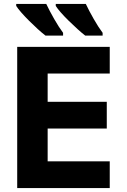

<svg xmlns="http://www.w3.org/2000/svg" viewBox="-20 -951 640 971"><path d="M67 0V-714H535V-579H221V-436H520V-301H221V-135H535V0ZM411 -771Q394 -784 372 -804Q350 -824 327.5 -846Q305 -868 287.5 -888Q270 -908 262 -921V-931H414Q430 -897 454 -855Q478 -813 499 -785V-771ZM210 -771Q193 -784 171 -804Q149 -824 127 -846Q105 -868 87.5 -888Q70 -908 62 -921V-931H214Q230 -897 254 -855Q278 -813 299 -785V-771Z"/></svg>

Font: Noto Sans Mono ExtraBold
Style: Regular
Weight: 800
Designer: Monotype Design Team
Foundry: Monotype Imaging Inc.
Version: Version 2.014